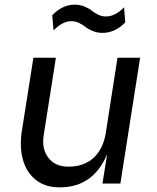

<svg xmlns="http://www.w3.org/2000/svg" viewBox="-20 -781 668 817"><path d="M416 -641.1Q394 -641.1 375 -648.9Q356 -656.7 344.5 -666Q333 -675.3 316.9 -683.1Q300.8 -690.9 284.2 -690.9Q245.6 -690.9 208 -651.9L202.1 -715.8Q245.6 -761.2 297.9 -761.2Q319.8 -761.2 339.1 -753.4Q358.4 -745.6 369.9 -736.1Q381.3 -726.6 397.5 -718.8Q413.6 -710.9 430.2 -710.9Q470.2 -710.9 507.8 -750L513.2 -686Q470.2 -641.1 416 -641.1ZM235.8 16.1H231.9Q171.9 16.1 131.8 -16.1Q91.8 -48.3 77.1 -102.8Q62.5 -157.2 73.2 -225.1L122.1 -535.2H217.8L166 -206.1Q156.7 -147.5 185.8 -109.6Q214.8 -71.8 271 -71.8Q337.4 -71.8 378.4 -109.6Q419.4 -147.5 430.2 -215.8L480 -535.2H576.2L492.2 0H416L436 -125Q376.5 16.1 235.8 16.1Z"/></svg>

Font: Sora Italic
Style: Regular
Weight: 400
Designer: Jonathan Barnbrook, Julián Moncada
Foundry: Barnbrook Fonts
Version: Version 2.000